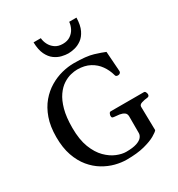

<svg xmlns="http://www.w3.org/2000/svg" viewBox="-222 -1101 1169 1260"><g transform="rotate(-30 362.5 -471.5)"><path d="M368.2 14.6Q328.1 14.6 283.4 3.2Q238.8 -8.3 195.8 -33.9Q152.8 -59.6 117.9 -101.6Q83 -143.6 62 -203.6Q41 -263.7 41 -344.7Q41 -425.3 62.3 -485.6Q83.5 -545.9 119.4 -588.4Q155.3 -630.9 200 -657.2Q244.6 -683.6 291.7 -695.6Q338.9 -707.5 382.3 -707.5Q477.1 -707.5 528.6 -691.7Q580.1 -675.8 606 -664.6L616.7 -513.2Q617.7 -504.9 611.3 -499.3Q605 -493.7 599.1 -493.7Q597.7 -493.7 596.4 -493.4Q595.2 -493.2 593.8 -493.2Q587.4 -493.2 582 -496.3Q576.7 -499.5 575.7 -507.3Q564.5 -548.3 540 -583Q515.6 -617.7 476.6 -638.9Q437.5 -660.2 381.3 -660.6Q358.9 -660.6 330.3 -653.6Q301.8 -646.5 272.5 -627.4Q243.2 -608.4 218.3 -573Q193.4 -537.6 178 -481.7Q162.6 -425.8 162.6 -344.7Q162.6 -255.4 186 -195.1Q209.5 -134.8 245.6 -98.9Q281.7 -63 320.6 -47.4Q359.4 -31.7 390.6 -31.7Q441.4 -31.7 470.5 -41.5Q499.5 -51.3 511.5 -66.4Q523.4 -81.5 523.4 -97.2V-222.7Q523.4 -243.7 509.5 -253.2Q495.6 -262.7 475.3 -265.9Q455.1 -269 436 -270Q425.8 -271 422.1 -274.2Q418.5 -277.3 418.5 -288.1Q418.5 -293.5 422.6 -303.2Q426.8 -313 435.1 -313H686.5Q694.8 -313 699 -303.2Q703.1 -293.5 703.1 -288.1Q703.1 -271.5 687 -270Q665.5 -268.1 644 -261.5Q622.6 -254.9 622.6 -238.8L626 -60.1Q618.2 -49.3 587.4 -31.5Q556.6 -13.7 502 0.5Q447.3 14.6 368.2 14.6ZM385.3 -780.8Q363.8 -780.8 336.4 -787.4Q309.1 -793.9 283.7 -812.3Q258.3 -830.6 241.2 -865.7Q224.1 -900.9 222.7 -958H277.8Q279.3 -934.1 291.5 -909.9Q303.7 -885.7 326.9 -869.4Q350.1 -853 385.3 -853Q420.4 -853 443.8 -869.4Q467.3 -885.7 479.2 -909.9Q491.2 -934.1 492.7 -958H547.9Q546.4 -900.9 529.3 -865.7Q512.2 -830.6 486.8 -812.3Q461.4 -793.9 434.1 -787.4Q406.7 -780.8 385.3 -780.8Z"/></g></svg>

Font: Gelasio
Style: Regular
Weight: 400
Designer: Eben Sorkin
Foundry: Eben Sorkin
Version: Version 1.008